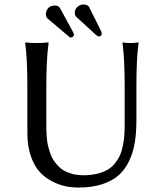

<svg xmlns="http://www.w3.org/2000/svg" viewBox="-20 -840 732 870"><path d="M318.8 -782.2Q318.8 -798.3 331.3 -809.1Q343.8 -819.8 356.9 -819.8Q376.5 -819.8 383.8 -808.1L438.5 -698.2Q440.9 -693.4 440.9 -687Q440.9 -682.1 437.3 -678.5Q433.6 -674.8 428.2 -674.8Q422.9 -674.8 414.1 -682.6L326.2 -763.2Q318.8 -769 318.8 -782.2ZM188 -776.9Q188 -791 198.5 -803Q209 -814.9 229 -814.9Q244.6 -814.9 252 -803.2L311.5 -693.8Q314.9 -687.5 314.9 -683.1Q314.9 -677.7 310.5 -673.8Q306.2 -669.9 301.8 -669.9Q296.9 -669.9 293.9 -672.9L194.8 -756.8Q188 -763.7 188 -776.9ZM544.9 -444.8Q544.9 -573.7 535.2 -645L537.1 -647.9Q547.4 -645 571.8 -645Q581.5 -645 590.3 -645.8Q599.1 -646.5 603 -647.5L606.9 -647.9L607.9 -645Q598.1 -578.6 598.1 -444.8V-294.9Q598.1 -238.8 590.8 -194.3Q583.5 -149.9 565.2 -110.8Q546.9 -71.8 517.6 -45.9Q488.3 -20 442.6 -5.1Q397 9.8 336.9 9.8Q306.6 9.8 277.8 4.2Q249 -1.5 216.6 -18.1Q184.1 -34.7 159.9 -60.8Q135.7 -86.9 119.9 -132.1Q104 -177.2 104 -235.8V-444.8Q104 -573.7 94.2 -645L96.2 -647.9Q112.8 -645 147 -645Q162.6 -645 175.5 -645.8Q188.5 -646.5 193.8 -647.5L199.2 -647.9L200.2 -645Q189.9 -575.2 189.9 -444.8V-269Q189.9 -255.4 190.2 -246.8Q190.4 -238.3 191.9 -219.5Q193.4 -200.7 196 -187Q198.7 -173.3 204.6 -154.1Q210.4 -134.8 218.5 -120.8Q226.6 -106.9 239.7 -92Q252.9 -77.1 269 -67.6Q285.2 -58.1 307.9 -52Q330.6 -45.9 357.9 -45.9Q393.1 -45.9 421.4 -53Q449.7 -60.1 469 -71.8Q488.3 -83.5 502.4 -101.8Q516.6 -120.1 524.7 -138.9Q532.7 -157.7 537.4 -182.6Q542 -207.5 543.5 -228.8Q544.9 -250 544.9 -276.9Z"/></svg>

Font: Linux Biolinum
Style: Regular
Weight: 400
Designer: Philipp H. Poll
Foundry: Philipp H. Poll
Version: Version 0.6.4